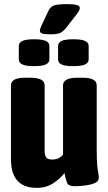

<svg xmlns="http://www.w3.org/2000/svg" viewBox="-20 -900 523 929"><path d="M158 9Q33 9 33 -130V-487Q33 -524 102 -524H126Q196 -524 196 -487V-170Q196 -149 203.5 -138.5Q211 -128 232 -128Q266 -128 285 -152V-487Q285 -524 355 -524H379Q448 -524 448 -487V-173Q448 -126 450.5 -101Q453 -76 455.5 -63Q458 -50 458 -39Q458 -22 437 -13.5Q416 -5 388 -2Q360 1 341 1Q314 1 306.5 -12Q299 -25 292 -63Q273 -37 238.5 -14Q204 9 158 9ZM335 -580Q295 -580 278 -588Q261 -596 261 -613V-677Q261 -694 278 -702Q295 -710 335 -710Q374 -710 391.5 -702Q409 -694 409 -677V-613Q409 -596 391.5 -588Q374 -580 335 -580ZM145 -580Q106 -580 88.5 -588Q71 -596 71 -613V-677Q71 -694 88.5 -702Q106 -710 145 -710Q184 -710 201.5 -702Q219 -694 219 -677V-613Q219 -596 201.5 -588Q184 -580 145 -580ZM222 -734Q195 -734 184 -738Q173 -742 173 -751Q173 -759 181 -777L215 -849Q224 -867 241 -873.5Q258 -880 305 -880Q335 -880 350.5 -876Q366 -872 366 -861Q366 -853 359.5 -843Q353 -833 344 -822L299 -764Q284 -746 269.5 -740Q255 -734 222 -734Z"/></svg>

Font: Asap Condensed ExtraBold
Style: Regular
Weight: 800
Width: 3
Designer: Pablo Cosgaya
Foundry: Omnibus-Type
Version: Version 3.001; ttfautohint (v1.8.4.7-5d5b)